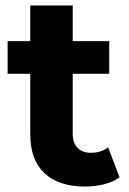

<svg xmlns="http://www.w3.org/2000/svg" viewBox="-20 -677 475 705"><path d="M419 -26Q396 -9 362.5 -0.5Q329 8 292 8Q196 8 143.5 -41Q91 -90 91 -185V-406H8V-526H91V-657H247V-526H381V-406H247V-187Q247 -153 264.5 -134.5Q282 -116 314 -116Q351 -116 377 -136Z"/></svg>

Font: APTA Sans Regular
Style: Bold Italic
Weight: 700
Version: Version 7.200